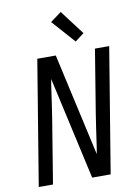

<svg xmlns="http://www.w3.org/2000/svg" viewBox="-104 -1047 807 1115"><g transform="rotate(-10 300.0 -489.5)"><path d="M32 0 153 -735H262L397 -130L403 -165L419 -276Q425 -317 431.5 -358.5Q438 -400 445 -441L493 -735H577L456 0H347L219 -574L212 -605L206 -570L190 -459Q184 -418 177.5 -376.5Q171 -335 164 -294L116 0ZM390 -795 269 -931 334 -979 443 -835Z"/></g></svg>

Font: Iosevka Custom Oblique
Style: Regular
Weight: 400
Italic angle: -9°
Designer: Belleve Invis
Foundry: Belleve Invis
Version: Version 27.0.1